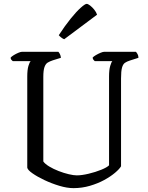

<svg xmlns="http://www.w3.org/2000/svg" viewBox="-20 -973 764 993"><path d="M360 0Q327 0 287 -12Q247 -24 210 -41.5Q173 -59 148 -76.5Q123 -94 121 -106V-577Q121 -612 127 -632Q133 -652 139 -657H46Q43 -659 39 -663.5Q35 -668 35 -675Q40 -681 51.5 -688Q63 -695 75 -700Q87 -705 93 -705H282Q286 -701 290 -693Q294 -685 295 -674L253 -661Q238 -656 227 -649.5Q216 -643 210 -626Q204 -609 204 -575V-138Q213 -125 234.5 -112Q256 -99 283 -88.5Q310 -78 335.5 -72Q361 -66 377 -66Q403 -66 438.5 -74.5Q474 -83 503.5 -95Q533 -107 544 -118V-577Q544 -612 550 -632Q556 -652 561 -657H470Q467 -659 463.5 -663.5Q460 -668 459 -675Q464 -681 476 -688Q488 -695 500 -700Q512 -705 518 -705H683Q687 -701 691.5 -693Q696 -685 696 -674L652 -660Q636 -655 626 -648Q616 -641 611 -623Q606 -605 606 -567V-113Q598 -99 575 -79.5Q552 -60 519 -42Q486 -24 445 -12Q404 0 360 0ZM312 -770Q304 -773 296 -779.5Q288 -786 284 -791Q316 -840 345.5 -876.5Q375 -913 397.5 -933Q420 -953 428 -953Q435 -953 446 -944.5Q457 -936 467.5 -923Q478 -910 482 -897Z"/></svg>

Font: Texturina 72pt
Style: Regular
Weight: 400
Designer: Guillermo Torres Carreño
Foundry: Omnibus-Type
Version: Version 1.002; ttfautohint (v1.8.3)